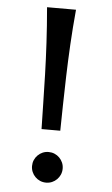

<svg xmlns="http://www.w3.org/2000/svg" viewBox="-54 -773 480 823"><g transform="rotate(5 186.5 -362.0)"><path d="M136.7 -214.8Q135.3 -268.1 134.3 -326.4Q133.3 -384.8 131.3 -449.7Q129.4 -514.6 125.5 -586.2Q121.6 -657.7 114.7 -737.3H239.3Q231.9 -657.7 228 -586.2Q224.1 -514.6 222.2 -449.7Q220.2 -384.8 219.2 -326.4Q218.3 -268.1 217.3 -214.8ZM109.9 -53.7Q109.9 -67.4 115 -79.3Q120.1 -91.3 129.2 -100.3Q138.2 -109.4 150.1 -114.5Q162.1 -119.6 175.8 -119.6Q189.5 -119.6 201.4 -114.5Q213.4 -109.4 222.4 -100.3Q231.4 -91.3 236.6 -79.3Q241.7 -67.4 241.7 -53.7Q241.7 -40 236.6 -28.1Q231.4 -16.1 222.4 -7.1Q213.4 2 201.4 7.1Q189.5 12.2 175.8 12.2Q162.1 12.2 150.1 7.1Q138.2 2 129.2 -7.1Q120.1 -16.1 115 -28.1Q109.9 -40 109.9 -53.7Z"/></g></svg>

Font: Andika DR AuSIL
Style: Regular
Weight: 400
Designer: Annie Olsen & Victor Gaultney
Foundry: SIL International
Version: Version 0.003